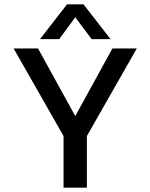

<svg xmlns="http://www.w3.org/2000/svg" viewBox="-20 -868 696 888"><path d="M165 -687 290 -848.1H366.2L491.2 -687H403.8L328.1 -788.1L253.9 -687ZM273.9 0V-238.8L43 -644H155.8L328.1 -331.1L500 -644H612.8L381.8 -238.8V0Z"/></svg>

Font: Kanit
Style: Regular
Weight: 400
Designer: Katatrad Team
Foundry: CadsonDemak
Version: Version 1.000;PS 001.000;hotconv 1.0.88;makeotf.lib2.5.64775